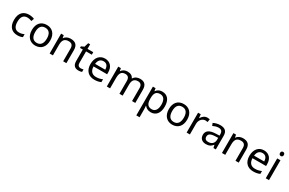

<svg xmlns="http://www.w3.org/2000/svg" viewBox="209 -2493 6759 4489"><g transform="rotate(30 3588.5 -248.5)"><path d="M300 10C361 10 402 0 438 -19V-97C401 -80 357 -66 299 -66C198 -66 146 -137 146 -266C146 -400 197 -469 304 -469C341 -469 388 -456 420 -444L447 -517C415 -533 360 -546 306 -546C162 -546 55 -463 55 -265C55 -75 157 10 300 10Z M1031 -269C1031 -446 929 -546 784 -546C630 -546 535 -446 535 -269C535 -91 639 10 781 10C934 10 1031 -91 1031 -269ZM626 -269C626 -396 673 -472 782 -472C891 -472 940 -396 940 -269C940 -142 891 -63 783 -63C674 -63 626 -142 626 -269Z M1428 -546C1360 -546 1294 -519 1259 -463H1254L1241 -536H1170V0H1258V-278C1258 -403 1296 -472 1415 -472C1497 -472 1535 -429 1535 -343V0H1622V-349C1622 -487 1556 -546 1428 -546Z M1967 -62C1918 -62 1883 -93 1883 -158V-468H2038V-536H1883V-659H1831L1796 -545L1719 -510V-468H1795V-156C1795 -26 1868 10 1952 10C1984 10 2023 3 2042 -6V-73C2025 -67 1993 -62 1967 -62Z M2356 -546C2214 -546 2119 -440 2119 -264C2119 -85 2224 10 2377 10C2450 10 2498 -1 2553 -25V-102C2497 -78 2449 -65 2381 -65C2274 -65 2213 -130 2210 -251H2577V-304C2577 -450 2493 -546 2356 -546ZM2355 -474C2444 -474 2484 -412 2485 -321H2212C2221 -417 2271 -474 2355 -474Z M3301 -546C3231 -546 3165 -517 3129 -456H3124C3098 -517 3042 -546 2960 -546C2896 -546 2835 -519 2802 -463H2797L2784 -536H2713V0H2801V-278C2801 -403 2836 -472 2944 -472C3019 -472 3054 -429 3054 -345V0H3141V-296C3141 -410 3182 -472 3286 -472C3360 -472 3395 -429 3395 -345V0H3482V-349C3482 -487 3422 -546 3301 -546Z M3903 -546C3816 -546 3768 -509 3736 -463H3732L3720 -536H3648V240H3736V20C3736 -5 3732 -45 3730 -68H3736C3767 -26 3819 10 3902 10C4035 10 4123 -86 4123 -269C4123 -454 4035 -546 3903 -546ZM3887 -472C3986 -472 4032 -392 4032 -270C4032 -150 3986 -63 3889 -63C3772 -63 3736 -137 3736 -269V-286C3738 -411 3778 -472 3887 -472Z M4729 -269C4729 -446 4627 -546 4482 -546C4328 -546 4233 -446 4233 -269C4233 -91 4337 10 4479 10C4632 10 4729 -91 4729 -269ZM4324 -269C4324 -396 4371 -472 4480 -472C4589 -472 4638 -396 4638 -269C4638 -142 4589 -63 4481 -63C4372 -63 4324 -142 4324 -269Z M5118 -546C5043 -546 4988 -497 4954 -438H4950L4940 -536H4868V0H4956V-286C4956 -394 5029 -466 5112 -466C5130 -466 5153 -463 5170 -459L5181 -540C5163 -544 5138 -546 5118 -546Z M5464 -545C5394 -545 5328 -524 5281 -499L5308 -433C5352 -454 5403 -474 5459 -474C5529 -474 5570 -444 5570 -355V-323L5479 -320C5304 -315 5222 -256 5222 -149C5222 -40 5294 10 5391 10C5481 10 5524 -17 5571 -76H5575L5592 0H5656V-365C5656 -490 5594 -545 5464 -545ZM5490 -259 5569 -262V-214C5569 -110 5501 -61 5411 -61C5353 -61 5313 -88 5313 -148C5313 -216 5356 -254 5490 -259Z M6080 -546C6012 -546 5946 -519 5911 -463H5906L5893 -536H5822V0H5910V-278C5910 -403 5948 -472 6067 -472C6149 -472 6187 -429 6187 -343V0H6274V-349C6274 -487 6208 -546 6080 -546Z M6647 -546C6505 -546 6410 -440 6410 -264C6410 -85 6515 10 6668 10C6741 10 6789 -1 6844 -25V-102C6788 -78 6740 -65 6672 -65C6565 -65 6504 -130 6501 -251H6868V-304C6868 -450 6784 -546 6647 -546ZM6646 -474C6735 -474 6775 -412 6776 -321H6503C6512 -417 6562 -474 6646 -474Z M7049 -737C7020 -737 6997 -720 6997 -681C6997 -643 7020 -625 7049 -625C7076 -625 7100 -643 7100 -681C7100 -720 7076 -737 7049 -737ZM7092 -536H7004V0H7092Z"/></g></svg>

Font: Noto Sans Hebrew Droid Medium
Style: Regular
Weight: 500
Designer: Monotype Design Team
Foundry: Monotype Imaging Inc.
Version: Version 1.100